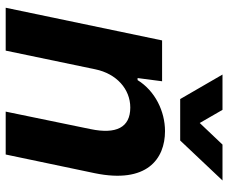

<svg xmlns="http://www.w3.org/2000/svg" viewBox="-82 -700 783 658"><g transform="rotate(90 309.0 -371.5)"><path d="M7 0H154L218 -307C233 -380 286 -427 349 -427C418 -427 441 -378 423 -291L363 0H510L574 -305C611 -484 525 -546 430 -546C362 -546 292 -512 255 -452H248L259 -536H119ZM320 -598H462L599 -743H476L402 -665L357 -743H236Z"/></g></svg>

Font: Mona Sans
Style: Bold Italic
Weight: 700
Italic angle: -11.7°
Designer: Deni Anggara
Foundry: GitHub
Version: Version 2.000;Glyphs 3.2.3 (3260)